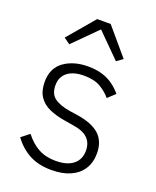

<svg xmlns="http://www.w3.org/2000/svg" viewBox="-143 -840 762 936"><g transform="rotate(20 238.5 -372.0)"><path d="M238 12Q171 12 123.5 -13.5Q76 -39 41 -86L83 -119Q115 -78 153 -57.5Q191 -37 242 -37Q301 -37 333 -62.5Q365 -88 365 -134Q365 -174 340.5 -198Q316 -222 260 -230L218 -237Q172 -244 136 -260Q100 -276 80.5 -305.5Q61 -335 61 -381Q61 -453 111 -488.5Q161 -524 235 -524Q278 -524 310 -514Q342 -504 366.5 -486Q391 -468 410 -445L372 -410Q352 -435 319 -455Q286 -475 232 -475Q177 -475 146.5 -451Q116 -427 116 -384Q116 -339 143.5 -318.5Q171 -298 226 -289L267 -283Q345 -271 382.5 -236.5Q420 -202 420 -140Q420 -92 398 -58Q376 -24 335.5 -6Q295 12 238 12ZM197 -756H267L385 -617L353 -594L232 -715L111 -594L79 -617Z"/></g></svg>

Font: IBM Plex Sans Light
Style: Regular
Weight: 300
Designer: Mike Abbink, Paul van der Laan, Pieter van Rosmalen
Foundry: Bold Monday
Version: Version 3.201